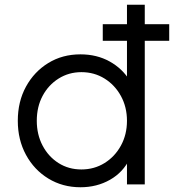

<svg xmlns="http://www.w3.org/2000/svg" viewBox="-20 -777 733 809"><path d="M413 -605V-675H693V-605ZM55 -268Q55 -349 89.5 -412Q124 -475 183.5 -511.5Q243 -548 319 -548Q388 -548 442 -518Q496 -488 527 -437L515 -416V-757H590V0H515V-120L527 -109Q499 -51 443.5 -19.5Q388 12 319 12Q244 12 184 -24.5Q124 -61 89.5 -124.5Q55 -188 55 -268ZM515 -268Q515 -326 489.5 -372.5Q464 -419 420.5 -446Q377 -473 323 -473Q270 -473 227 -446Q184 -419 159.5 -373Q135 -327 135 -268Q135 -210 159.5 -163.5Q184 -117 226.5 -90Q269 -63 323 -63Q377 -63 420.5 -90Q464 -117 489.5 -163.5Q515 -210 515 -268Z"/></svg>

Font: Kosmopol Plus Jakarta Sans
Style: Regular
Weight: 400
Designer: Gumpita Rahayu
Foundry: Tokotype
Version: Version 2.006